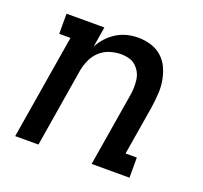

<svg xmlns="http://www.w3.org/2000/svg" viewBox="-98 -640 796 753"><g transform="rotate(20 300.0 -264.0)"><path d="M36 0 108 -436H61V-520H219L205 -435Q216 -456 232.5 -474Q249 -492 269.5 -504.5Q290 -517 312.5 -522.5Q335 -528 358 -528Q386 -528 412 -520Q438 -512 457.5 -494.5Q477 -477 488 -452.5Q499 -428 503.5 -401Q508 -374 506 -345.5Q504 -317 500 -289L466 -84H513V0H355L405 -303Q408 -320 408.5 -336.5Q409 -353 407 -369.5Q405 -386 397.5 -400Q390 -414 378.5 -424.5Q367 -435 351 -439.5Q335 -444 318 -444Q295 -444 271.5 -437Q248 -430 229.5 -413Q211 -396 201 -373.5Q191 -351 187 -329L133 0Z"/></g></svg>

Font: Iosevka HT Medium Extended
Style: Italic
Weight: 500
Width: 7
Italic angle: -9°
Monospace: yes
Designer: Belleve Invis
Foundry: Belleve Invis
Version: Version 32.3.0; ttfautohint (v1.8.4)